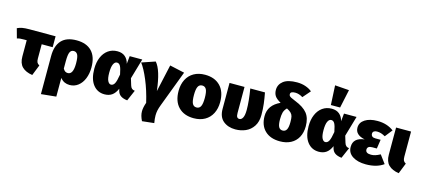

<svg xmlns="http://www.w3.org/2000/svg" viewBox="-85 -1538 5397 2450"><g transform="rotate(15 2613.5 -313.0)"><path d="M350 -390V-202Q350 -168 359 -150.5Q368 -133 391 -121L335 20Q246 7 199 -39.5Q152 -86 152 -176V-390H116Q80 -390 63 -388Q46 -386 25 -379L-10 -506Q21 -521 56.5 -527.5Q92 -534 152 -534H495V-390Z M1040 -269Q1040 -186 1013.5 -120.5Q987 -55 938.5 -17.5Q890 20 827 20Q790 20 759.5 6Q729 -8 703 -40V207L505 227V-277Q505 -411 570.5 -482.5Q636 -554 769 -554Q900 -554 970 -481.5Q1040 -409 1040 -269ZM837 -266Q837 -352 819.5 -382.5Q802 -413 769 -413Q733 -413 718 -379Q703 -345 703 -263V-164Q716 -140 731 -130.5Q746 -121 766 -121Q837 -121 837 -266Z M1463 -430 1474 -534H1640L1562 -266L1589 -178Q1597 -151 1612 -138.5Q1627 -126 1651 -124L1589 19Q1534 13 1502 -9Q1470 -31 1459 -74L1453 -98Q1426 -36 1386 -8Q1346 20 1288 20Q1193 20 1136 -54Q1079 -128 1079 -263Q1079 -348 1107 -414Q1135 -480 1187 -517Q1239 -554 1309 -554Q1372 -554 1411 -520.5Q1450 -487 1463 -430ZM1276 -263Q1276 -188 1293.5 -154.5Q1311 -121 1336 -121Q1366 -121 1384 -154.5Q1402 -188 1416 -275Q1401 -354 1384.5 -383.5Q1368 -413 1339 -413Q1311 -413 1293.5 -376Q1276 -339 1276 -263Z M1924 -193 2004 -553 2199 -510 2018 -31Q2002 11 1995 43.5Q1988 76 1988 111Q1988 154 1998 210L1840 227Q1823 192 1815 163Q1807 134 1807 104Q1807 55 1831 -13Q1795 -169 1740.5 -299Q1686 -429 1636 -494L1813 -554Q1893 -464 1924 -193Z M2741 -266Q2741 -180 2707.5 -115Q2674 -50 2612 -15Q2550 20 2466 20Q2338 20 2264.5 -55Q2191 -130 2191 -268Q2191 -354 2224.5 -419Q2258 -484 2320 -519Q2382 -554 2466 -554Q2594 -554 2667.5 -479Q2741 -404 2741 -266ZM2394 -268Q2394 -189 2411 -155.5Q2428 -122 2466 -122Q2504 -122 2521 -156Q2538 -190 2538 -266Q2538 -345 2521 -378.5Q2504 -412 2466 -412Q2428 -412 2411 -378Q2394 -344 2394 -268Z M3292 -244Q3292 -154 3253 -94.5Q3214 -35 3151.5 -7.5Q3089 20 3016 20Q2919 20 2856 -32Q2793 -84 2793 -191V-534H2991V-190Q2991 -152 3001.5 -137Q3012 -122 3032 -122Q3060 -122 3077 -155Q3094 -188 3094 -259Q3094 -372 3067 -534H3261Q3275 -461 3283.5 -391.5Q3292 -322 3292 -244Z M3876 -251Q3876 -166 3842.5 -105Q3809 -44 3748 -12Q3687 20 3605 20Q3478 20 3406 -49.5Q3334 -119 3334 -242Q3334 -387 3488 -457Q3427 -492 3407 -524.5Q3387 -557 3387 -602Q3387 -673 3445.5 -718.5Q3504 -764 3625 -764Q3687 -764 3738.5 -746Q3790 -728 3824 -699L3737 -599Q3686 -631 3636 -631Q3573 -631 3573 -596Q3573 -583 3578.5 -574Q3584 -565 3602.5 -555Q3621 -545 3661 -529Q3776 -484 3826 -421Q3876 -358 3876 -251ZM3673 -252Q3673 -300 3667 -325.5Q3661 -351 3642.5 -370Q3624 -389 3585 -409Q3554 -378 3544.5 -342.5Q3535 -307 3535 -252Q3535 -183 3551.5 -152.5Q3568 -122 3604 -122Q3639 -122 3656 -152.5Q3673 -183 3673 -252Z M4294 -430 4305 -534H4471L4393 -266L4420 -178Q4428 -151 4443 -138.5Q4458 -126 4482 -124L4420 19Q4365 13 4333 -9Q4301 -31 4290 -74L4284 -98Q4257 -36 4217 -8Q4177 20 4119 20Q4024 20 3967 -54Q3910 -128 3910 -263Q3910 -348 3938 -414Q3966 -480 4018 -517Q4070 -554 4140 -554Q4203 -554 4242 -520.5Q4281 -487 4294 -430ZM4107 -263Q4107 -188 4124.5 -154.5Q4142 -121 4167 -121Q4197 -121 4215 -154.5Q4233 -188 4247 -275Q4232 -354 4215.5 -383.5Q4199 -413 4170 -413Q4142 -413 4124.5 -376Q4107 -339 4107 -263ZM4289 -839 4237 -596H4115L4102 -853Z M4959 -487 4882 -389Q4852 -406 4826.5 -414Q4801 -422 4772 -422Q4747 -422 4731.5 -411Q4716 -400 4716 -380Q4716 -358 4730 -345Q4744 -332 4773 -332H4843L4825 -212H4765Q4731 -212 4715.5 -199.5Q4700 -187 4700 -165Q4700 -116 4773 -116Q4800 -116 4828 -124.5Q4856 -133 4893 -153L4973 -45Q4884 20 4740 20Q4632 20 4564.5 -23.5Q4497 -67 4497 -147Q4497 -266 4645 -284Q4517 -310 4517 -406Q4517 -474 4579.5 -514Q4642 -554 4744 -554Q4871 -554 4959 -487Z M5191 -202Q5191 -168 5200 -150.5Q5209 -133 5232 -121L5176 20Q5087 7 5040 -39.5Q4993 -86 4993 -176V-534H5191Z"/></g></svg>

Font: FiraGO Heavy
Style: Regular
Weight: 900
Designer: bBox Type
Foundry: bBox Type GmbH
Version: Version 1.001